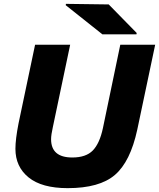

<svg xmlns="http://www.w3.org/2000/svg" viewBox="-20 -962 825 996"><path d="M692 -289Q656 -123 576 -54.5Q496 14 331 14Q197 14 128.5 -41.5Q60 -97 60 -190Q60 -239 76 -321L162 -730H344L254 -302Q245 -262 245 -240Q245 -145 355 -145Q426 -145 461.5 -181.5Q497 -218 514 -298L604 -730H785ZM321 -935 322 -942 544 -939 689 -791 688 -784H511Z"/></svg>

Font: Nacelle Heavy
Style: Italic
Weight: 800
Italic angle: -12°
Designer: Sora Sagano
Foundry: Sora Sagano
Version: Version 1.000;FEAKit 1.0